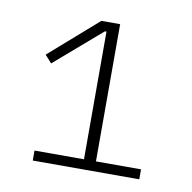

<svg xmlns="http://www.w3.org/2000/svg" viewBox="-52 -750 475 474"><g transform="rotate(10 185.0 -513.5)"><path d="M59 -329V-354H183V-674H179L62 -573L45 -592L166 -698H213V-354H326V-329Z"/></g></svg>

Font: IBM Plex Sans Hebrew ExtLt
Style: Regular
Weight: 200
Designer: Mike Abbink, Paul van der Laan, Pieter van Rosmalen, Yanek Iontef
Foundry: Bold Monday
Version: Version 1.3